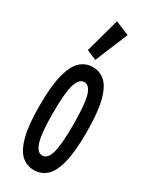

<svg xmlns="http://www.w3.org/2000/svg" viewBox="-183 -726 616 777"><g transform="rotate(30 125.0 -337.0)"><path d="M126 8Q93 8 68.5 -13.5Q44 -35 30 -87Q16 -139 16 -229Q16 -323 30 -376Q44 -429 68.5 -451Q93 -473 126 -473Q159 -473 183.5 -451Q208 -429 221.5 -376Q235 -323 235 -229Q235 -139 221.5 -87Q208 -35 183.5 -13.5Q159 8 126 8ZM126 -60Q151 -60 162 -99Q173 -138 173 -230Q173 -327 161.5 -365Q150 -403 126 -403Q102 -403 90 -365Q78 -327 78 -230Q78 -138 90 -99Q102 -60 126 -60ZM119 -503 73 -522 117 -682 182 -655Z"/></g></svg>

Font: Inconsolata UltraCondensed SemiBold
Style: Regular
Weight: 600
Width: 1
Monospace: yes
Designer: Raph Levien, Cyreal, Brenton Simpson
Foundry: Raph Levien, Cyreal, Google
Version: Version 3.001; ttfautohint (v1.8.2.53-6de2)